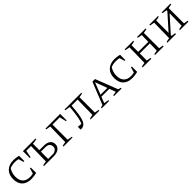

<svg xmlns="http://www.w3.org/2000/svg" viewBox="506 -2225 3927 3927"><g transform="rotate(-45 2469.0 -261.5)"><path d="M336 6Q207 6 137.5 -62.5Q68 -131 68 -258Q68 -385 143 -457Q218 -529 348 -529Q379 -529 415.5 -524.5Q452 -520 492 -510V-356H468L435 -469Q386 -479 339 -479Q263 -479 193 -452Q135 -365 135 -256Q135 -153 189.5 -97.5Q244 -42 343 -42Q363 -42 385.5 -44.5Q408 -47 434 -53L468 -170H492V-14Q448 -4 410 1Q372 6 336 6Z M703 0V-21Q739 -34 798 -39L806 -477H668L638 -321H615V-521H981V-500Q953 -493 923 -488.5Q893 -484 867 -482V-297H1007Q1089 -297 1138 -257.5Q1187 -218 1187 -152Q1187 -82 1132.5 -41Q1078 0 986 0ZM867 -43H1024Q1070 -54 1095.5 -80.5Q1121 -107 1121 -146Q1121 -199 1088.5 -226Q1056 -253 994 -253H867Z M1267 0V-21Q1290 -28 1313 -32.5Q1336 -37 1358 -39L1366 -481L1267 -498V-521H1692V-333H1670L1637 -477H1427V-39L1531 -21V0Z M1761 4V-78L1855 -69Q1881 -118 1897.5 -207Q1914 -296 1928 -442L1931 -481L1820 -498V-521H2304V-500Q2288 -495 2267 -491Q2246 -487 2213 -482V-39L2304 -24V0H2053V-19Q2078 -28 2099 -32.5Q2120 -37 2144 -39L2152 -476H1977Q1967 -338 1953 -244Q1939 -150 1915 -94.5Q1891 -39 1853.5 -16Q1816 7 1761 4Z M2888 -36Q2904 -32 2913 -30.5Q2922 -29 2947 -21V0H2728V-22L2816 -36L2765 -173H2537L2485 -39Q2514 -36 2538 -31.5Q2562 -27 2588 -21V0H2375V-22L2433 -39L2625 -521H2700ZM2553 -214H2750L2654 -475Z M3258 6Q3129 6 3059.5 -62.5Q2990 -131 2990 -258Q2990 -385 3065 -457Q3140 -529 3270 -529Q3301 -529 3337.5 -524.5Q3374 -520 3414 -510V-356H3390L3357 -469Q3308 -479 3261 -479Q3185 -479 3115 -452Q3057 -365 3057 -256Q3057 -153 3111.5 -97.5Q3166 -42 3265 -42Q3285 -42 3307.5 -44.5Q3330 -47 3356 -53L3390 -170H3414V-14Q3370 -4 3332 1Q3294 6 3258 6Z M3558 0V-21Q3581 -28 3604 -32.5Q3627 -37 3649 -39L3657 -481L3558 -498V-521H3808V-500Q3770 -489 3718 -482V-288H4009L4013 -481L3916 -498V-521H4165V-500Q4146 -495 4122.5 -490Q4099 -485 4074 -482V-39L4165 -24V0H3916V-19Q3939 -27 3961 -32Q3983 -37 4005 -39L4009 -244H3718V-39L3808 -24V0Z M4272 0V-21Q4295 -28 4318 -32.5Q4341 -37 4363 -39L4371 -481L4272 -498V-521H4523V-500Q4502 -495 4478.5 -490Q4455 -485 4432 -482V-124L4731 -459V-481L4629 -498V-521H4883V-500Q4862 -494 4839 -489.5Q4816 -485 4792 -482V-39L4883 -24V0H4635V-21Q4658 -28 4680 -32.5Q4702 -37 4724 -39L4730 -393L4432 -60V-39L4522 -24V0Z"/></g></svg>

Font: Piazzolla SC Light
Style: Regular
Weight: 300
Designer: Juan Pablo del Peral
Foundry: Huerta Tipografica
Version: Version 1.330